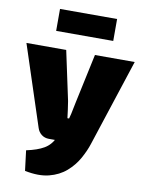

<svg xmlns="http://www.w3.org/2000/svg" viewBox="-102 -786 804 1060"><g transform="rotate(10 300.5 -256.0)"><path d="M604 -500 445 -14Q432 27 407.5 71Q383 115 343.5 149.5Q304 184 247 198.5Q190 213 112 197L98 84Q160 71 196.5 49.5Q233 28 252 -14L289 -94Q300 -119 308.5 -158Q317 -197 322 -224L381 -500ZM220 -500 279 -224Q283 -201 286 -177Q289 -153 292 -130H322L257 0H211Q187 0 169.5 -13.5Q152 -27 145 -49L-3 -500ZM467 -717V-594H147V-717Z"/></g></svg>

Font: Exo 2 Black
Style: Regular
Weight: 900
Designer: Natanael Gama
Foundry: Natanael Gama
Version: Version 2.010